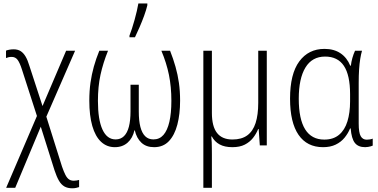

<svg xmlns="http://www.w3.org/2000/svg" viewBox="-20 -815 2117 1076"><path d="M56.6 -538.6Q79.6 -538.6 95.5 -528.6Q111.3 -518.6 123.3 -498.3Q135.3 -478 145 -445.3L218.3 -220.7L350.6 -530.8H400.9L239.7 -161.1L327.6 118.7Q337.9 148.4 346.9 165.8Q356 183.1 366.9 190.4Q377.9 197.8 394 197.8Q402.8 197.8 410.2 196.3Q417.5 194.8 423.3 193.4V233.4Q416 235.8 406.7 238Q397.5 240.2 385.3 240.2Q358.9 240.2 341.1 230Q323.2 219.7 310.3 197.5Q297.4 175.3 285.6 139.6L208.5 -105L65.4 237.3H14.6L187 -165L103 -425.3Q90.8 -463.4 78.6 -479.7Q66.4 -496.1 45.4 -496.1Q36.1 -496.1 28.3 -494.4Q20.5 -492.7 13.7 -489.7V-531.2Q20.5 -534.2 32 -536.4Q43.5 -538.6 56.6 -538.6Z M933.1 -530.8Q951.2 -484.9 963.6 -440.9Q976.1 -397 982.7 -350.6Q989.3 -304.2 989.3 -251Q989.3 -175.8 973.9 -116.7Q958.5 -57.6 926.5 -23.9Q894.5 9.8 843.8 9.8Q799.3 9.8 772.5 -15.4Q745.6 -40.5 735.4 -84.5H733.4Q723.6 -41 695.1 -15.6Q666.5 9.8 623.5 9.8Q578.6 9.8 546.4 -20.3Q514.2 -50.3 497.3 -108.9Q480.5 -167.5 480.5 -251Q480.5 -305.2 487.1 -351.6Q493.7 -397.9 505.9 -441.7Q518.1 -485.4 536.6 -530.8H585.4Q557.6 -461.9 543.2 -395.8Q528.8 -329.6 528.8 -249.5Q528.8 -144.5 554.2 -89.1Q579.6 -33.7 627.9 -33.7Q656.2 -33.7 674.8 -52Q693.4 -70.3 702.4 -105.2Q711.4 -140.1 711.4 -190.4V-340.3H757.8V-190.4Q757.8 -138.2 766.8 -103.5Q775.9 -68.8 793.9 -51.3Q812 -33.7 839.8 -33.7Q874 -33.7 896 -58.8Q918 -84 929.2 -132.3Q940.4 -180.7 940.4 -250Q940.4 -328.1 926.8 -395.3Q913.1 -462.4 884.3 -530.8ZM705.6 -606V-615.7Q711.9 -631.8 719.5 -654.8Q727.1 -677.7 734.1 -703.4Q741.2 -729 746.8 -753.2Q752.4 -777.3 755.4 -795.4H805.7V-785.2Q799.3 -758.3 787.6 -726.3Q775.9 -694.3 762.2 -662.8Q748.5 -631.3 736.3 -606Z M1475.1 -530.8V0H1436L1429.7 -91.8H1426.8Q1416 -64.9 1397.7 -41.7Q1379.4 -18.6 1351.6 -4.4Q1323.7 9.8 1282.2 9.8Q1239.3 9.8 1210.9 -5.6Q1182.6 -21 1167 -50.3H1164.1Q1166 -34.2 1166.5 -17.6Q1167 -1 1167.2 15.6Q1167.5 32.2 1167.5 49.3V237.3H1119.6V-530.8H1167.5V-182.1Q1167.5 -106.4 1196.3 -69.8Q1225.1 -33.2 1282.7 -33.2Q1334 -33.2 1365.7 -56.4Q1397.5 -79.6 1412.4 -125.5Q1427.2 -171.4 1427.2 -238.8V-530.8Z M1797.4 -32.7Q1848.1 -32.7 1880.1 -59.6Q1912.1 -86.4 1927 -134.8Q1941.9 -183.1 1941.9 -247.1V-287.6Q1941.9 -394 1907.2 -446Q1872.6 -498 1801.8 -498Q1729 -498 1691.7 -436.5Q1654.3 -375 1654.3 -261.7Q1654.3 -147.5 1690.2 -90.1Q1726.1 -32.7 1797.4 -32.7ZM1790.5 9.8Q1700.7 9.8 1653.1 -59.3Q1605.5 -128.4 1605.5 -262.2Q1605.5 -400.9 1657.2 -470.9Q1709 -541 1798.3 -541Q1851.6 -541 1887.9 -516.6Q1924.3 -492.2 1942.9 -446.8H1946.3Q1948.7 -468.3 1954.8 -490Q1960.9 -511.7 1969.7 -530.8H2008.8Q2002.9 -510.7 1998.8 -484.9Q1994.6 -459 1992.4 -425.8Q1990.2 -392.6 1990.2 -350.1V-123Q1990.2 -71.3 2001.5 -51.8Q2012.7 -32.2 2035.2 -32.2Q2043.5 -32.2 2052.7 -33.7Q2062 -35.2 2068.8 -38.1V1Q2064.5 3.4 2057.6 5.1Q2050.8 6.8 2042.7 8.3Q2034.7 9.8 2026.4 9.8Q1987.3 9.8 1968.5 -14.4Q1949.7 -38.6 1945.3 -95.2H1941.9Q1930.7 -67.4 1910.9 -43.2Q1891.1 -19 1861.3 -4.6Q1831.5 9.8 1790.5 9.8Z"/></svg>

Font: Open Sans SemiCondensed Light
Style: Regular
Weight: 300
Width: 4
Designer: Monotype Design Team
Foundry: Monotype Imaging Inc.
Version: Version 3.000